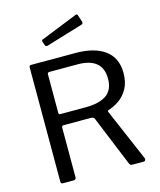

<svg xmlns="http://www.w3.org/2000/svg" viewBox="-138 -1064 971 1162"><g transform="rotate(-15 348.0 -483.0)"><path d="M627.1 -19Q629.9 -11.8 626.6 -5.9Q623.2 0 616.3 0H542.6Q531.8 0 526.5 -12.3L397.7 -326.8Q393.2 -338.5 374 -338.5H204.7Q197.7 -338.5 195.2 -335.1Q192.7 -331.7 192.7 -327.5V-16Q192.7 0 176.4 0H111.3Q102.9 0 99.9 -3.5Q96.9 -6.9 96.9 -13.4V-728.4Q96.9 -742 108.7 -742H387.6Q505.8 -742 571.3 -693.4Q636.8 -644.8 636.8 -550.3Q636.8 -493.1 615.1 -453.5Q593.4 -413.9 559.9 -390.4Q526.4 -367 490.6 -356.4Q483.5 -354.5 486.6 -346.1L627.1 -19ZM359.8 -408.5Q447.8 -408.5 492.6 -440.1Q537.3 -471.7 537.3 -541.4Q537.3 -607.6 497.7 -640Q458.1 -672.3 382.8 -672.3H207Q192.7 -672.3 192.7 -661V-420.8Q192.7 -408.5 202.5 -408.5H359.8ZM460.2 -959.6 474.8 -914.9Q479.2 -902.3 464.5 -897.4L235.9 -828.4Q229.4 -826.8 225.9 -828.4Q222.5 -829.9 219.9 -835.6L212.2 -858.3Q208.3 -869 216.6 -872.1L448.6 -965.1Q456.8 -968.2 460.2 -959.6Z"/></g></svg>

Font: Libre Franklin Thin
Style: Regular
Weight: 100
Designer: Pablo Impallari, Rodrigo Fuenzalida, Nhung Nguyen
Foundry: Impallari Type
Version: Version 3.000